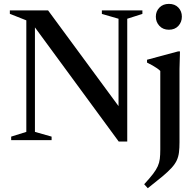

<svg xmlns="http://www.w3.org/2000/svg" viewBox="-20 -740 1036 1014"><path d="M119 -43.5V-632.5L32 -667V-685H234L634 -141.5L606 -87V-641L518 -666.5V-685H732V-666.5L652 -641V7.5H607L147.5 -618.5L164.5 -635.5V-43.5L252.5 -18.5V0H39V-18.5ZM872 -583Q841 -583 822 -603.2Q803 -623.5 803 -652Q803 -680.5 822 -700Q841 -719.5 872 -719.5Q903.5 -719.5 922 -700Q940.5 -680.5 940.5 -652Q940.5 -623.5 922 -603.2Q903.5 -583 872 -583ZM826.5 -365Q821 -371.5 810 -379Q799 -386.5 785.2 -394.5Q771.5 -402.5 756.5 -409.5V-424.5L920.5 -468.5H930.5L928 -376.5V11.5Q928 42 925.2 64.5Q922.5 87 913.8 106.2Q905 125.5 886.8 145.8Q868.5 166 837.8 191.8Q807 217.5 760.5 254L741.5 233Q771 201 788 178.8Q805 156.5 813.2 138Q821.5 119.5 824 99Q826.5 78.5 826.5 49.5Z"/></svg>

Font: Newsreader 36pt Medium
Style: Regular
Weight: 500
Designer: Hugues Gentile
Foundry: Production Type
Version: Version 1.003